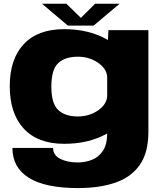

<svg xmlns="http://www.w3.org/2000/svg" viewBox="-20 -748 868 1004"><path d="M387.5 235.5Q217.5 235.5 131.2 182Q45 128.5 45 25.5H257.5Q257.5 63.5 294.8 82.5Q332 101.5 387.5 101.5Q424.5 101.5 459.5 88.2Q494.5 75 517.2 42Q540 9 540.5 -50Q540 -50 539.5 -49.5Q445 4 315.5 4Q177.5 4 104.2 -75.5Q31 -155 31 -297Q31 -439 104.2 -517.2Q177.5 -595.5 315.5 -595.5Q445 -595.5 539.5 -541.5Q542 -540 544.5 -538.5L547 -590.5H756V-58Q756 50 710.8 114.5Q665.5 179 582.8 207.2Q500 235.5 387.5 235.5ZM540.5 -345Q539 -387 494 -419Q447.5 -451.5 387 -451.5Q321 -451.5 284.8 -418.2Q248.5 -385 248.5 -295.5Q248.5 -206 284.8 -172.5Q321 -139 387 -139Q447.5 -139 494 -171.5Q539 -203.5 540.5 -246.5ZM335 -614 199.5 -728.5H327L403 -654.5L477.5 -728.5H605.5L469.5 -614Z"/></svg>

Font: Anybody ExtraExpanded ExtraBold
Style: Regular
Weight: 800
Width: 8
Designer: Tyler Finck
Foundry: Etcetera Type Company
Version: Version 1.010; ttfautohint (v1.8.3) -l 8 -r 50 -G 200 -x 14 